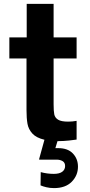

<svg xmlns="http://www.w3.org/2000/svg" viewBox="-20 -720 461 985"><path d="M28 -528H117V-700H255V-528H373V-420H255V-185Q255 -150 258.5 -133Q262 -116 278 -106Q294 -96 330 -96Q351 -96 373 -100V-4Q362 -2 333.5 1Q305 4 278 4H275L264 40H279Q328 40 354 67.5Q380 95 380 135Q380 180 348 212.5Q316 245 257 245Q236 245 217.5 240.5Q199 236 188 231L189 163Q222 172 256 172Q285 172 299.5 161Q314 150 314 132Q314 114 301 106.5Q288 99 271 99H181V95L208 -3Q166 -13 146 -35Q126 -57 121 -85Q116 -113 116 -155V-420H28Z"/></svg>

Font: Lopes Sans
Style: Bold
Weight: 700
Designer: Gabriel Lam, Diego Maldonado
Foundry: TypeRant, Foresti Design
Version: Version 4.000